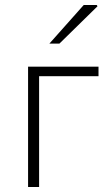

<svg xmlns="http://www.w3.org/2000/svg" viewBox="-20 -746 439 766"><path d="M92 0V-480H373V-442H136V0ZM177 -572 314 -726H366L369 -721L217 -572Z"/></svg>

Font: Source Sans 3 Light
Style: Regular
Weight: 300
Designer: Paul D. Hunt
Foundry: Adobe
Version: Version 3.052;hotconv 1.1.0;makeotfexe 2.6.0